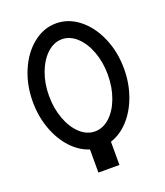

<svg xmlns="http://www.w3.org/2000/svg" viewBox="-153 -828 906 1056"><g transform="rotate(-20 300.0 -299.5)"><path d="M472 -363Q472 -436 449 -497.8Q426 -559.5 386.5 -595.8Q347 -632 300 -632Q253.5 -632 214 -595.8Q174.5 -559.5 151.2 -497.8Q128 -436 128 -363Q128 -289.5 151 -227.5Q174 -165.5 213.5 -129.2Q253 -93 300 -93Q347 -93 386.5 -129Q426 -165 449 -227Q472 -289 472 -363ZM300 -725Q373 -725 434.2 -676.2Q495.5 -627.5 531.2 -544.5Q567 -461.5 567 -363Q567 -278.5 540.5 -204.5Q514 -130.5 467.2 -79.5Q420.5 -28.5 362 -10V126H239V-9.5Q180 -28 133.2 -79Q86.5 -130 59.8 -204Q33 -278 33 -363Q33 -461.5 68.8 -544.5Q104.5 -627.5 165.8 -676.2Q227 -725 300 -725Z"/></g></svg>

Font: JuliaMono BoldItalic
Style: Regular
Weight: 700
Italic angle: -9°
Monospace: yes
Designer: cormullion
Foundry: corm
Version: Version 0.049; ttfautohint (v1.8.4)